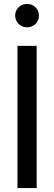

<svg xmlns="http://www.w3.org/2000/svg" viewBox="-20 -962 277 982"><path d="M167.5 -727.5V0H69.3V-727.5ZM118.7 -822.3Q92.8 -822.3 75.2 -839.8Q57.6 -857.4 57.6 -882.3Q57.6 -907.2 75.2 -924.6Q92.8 -941.9 118.2 -941.9Q144 -941.9 161.6 -924.6Q179.2 -907.2 179.2 -881.8Q179.2 -856.9 161.6 -839.6Q144 -822.3 118.7 -822.3Z"/></svg>

Font: Inter Cardless Display
Style: Regular
Weight: 400
Designer: Rasmus Andersson
Foundry: rsms
Version: Version 4.001;git-9221beed3